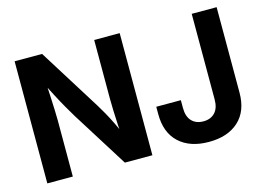

<svg xmlns="http://www.w3.org/2000/svg" viewBox="-97 -912 1522 1105"><g transform="rotate(-15 663.5 -359.0)"><path d="M62 0V-727.5H225.6L456.5 -357.9Q471.7 -333.5 489.5 -301.8Q507.3 -270 525.9 -231.9Q544.4 -193.8 562.5 -149.9L546.9 -137.2Q543.9 -175.3 541.5 -220.2Q539.1 -265.1 537.6 -306.4Q536.1 -347.7 536.1 -374.5V-727.5H688V0H523.9L314 -335Q294.4 -367.2 274.7 -401.9Q254.9 -436.5 232.4 -479.7Q210 -522.9 181.6 -578.6L203.1 -584Q206.5 -531.2 208.7 -483.2Q210.9 -435.1 212.4 -397Q213.9 -358.9 213.9 -335.4V0ZM1023.4 10.3Q911.1 10.3 846.4 -49.3Q781.7 -108.9 781.7 -219.2V-263.7H928.2V-217.3Q928.2 -166 953.6 -139.2Q979 -112.3 1022.9 -112.3Q1066.4 -112.3 1091.8 -139.2Q1117.2 -166 1117.2 -217.8V-727.5H1265.6V-218.3Q1265.6 -108.4 1200.9 -49.1Q1136.2 10.3 1023.4 10.3Z"/></g></svg>

Font: Inter 20pt
Style: Bold
Weight: 700
Version: Version 4.001;git-66647c0bb